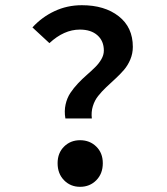

<svg xmlns="http://www.w3.org/2000/svg" viewBox="-20 -702 640 734"><path d="M230 -249Q225.1 -277.3 230.7 -302.5Q236.3 -327.6 249 -346.7Q261.7 -365.7 278.1 -383.1Q294.4 -400.4 311.8 -415.5Q329.1 -430.7 343.8 -445.1Q358.4 -459.5 367.7 -475.8Q377 -492.2 377 -508.8Q377 -545.4 352.5 -567.1Q328.1 -588.9 285.2 -588.9Q224.6 -588.9 168.9 -537.1L104 -597.2Q140.1 -636.7 188.5 -659.4Q236.8 -682.1 293 -682.1Q379.9 -682.1 433.8 -639.9Q487.8 -597.7 487.8 -522.9Q487.8 -497.6 478.3 -474.9Q468.8 -452.1 453.9 -434.8Q439 -417.5 421.1 -401.1Q403.3 -384.8 386.2 -368.7Q369.1 -352.5 355.5 -335.4Q341.8 -318.4 335 -296.1Q328.1 -273.9 331.1 -249ZM286.1 12.2Q249.5 12.2 224.9 -12.9Q200.2 -38.1 200.2 -78.1Q200.2 -117.2 224.9 -141.6Q249.5 -166 286.1 -166Q323.2 -166 348.1 -141.6Q373 -117.2 373 -78.1Q373 -38.1 348.1 -12.9Q323.2 12.2 286.1 12.2Z"/></svg>

Font: Office Code Pro Medium
Style: Regular
Weight: 500
Designer: Nathan Rutzky & Paul D. Hunt
Foundry: Adobe Systems Incorporated
Version: Version 1.004;PS 001.004;hotconv 1.0.70;makeotf.lib2.5.58329